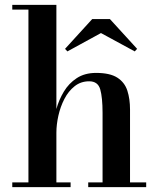

<svg xmlns="http://www.w3.org/2000/svg" viewBox="-20 -770 652 790"><path d="M395.4 -634 257.3 -558.5 247.6 -569 359.4 -691.5H432.3L544.2 -569L534.4 -558.5ZM30.5 -19.5H97V-730.5H30.5V-750H212V-321.5Q222.5 -359.5 242.8 -393.2Q263 -427 295.8 -448.5Q328.5 -470 375.5 -470Q432.5 -470 462.8 -450.5Q493 -431 504 -397Q515 -363 515 -319.5V-19.5H581.5V0H343V-19.5H402V-305.5Q402 -368.5 392.5 -402Q383 -435.5 347 -435.5Q312.5 -435.5 287 -415.2Q261.5 -395 245 -363Q228.5 -331 220.2 -294Q212 -257 212 -224V-19.5H270.5V0H30.5Z"/></svg>

Font: Bodoni* 11pt Medium
Style: Regular
Weight: 500
Version: Version 2.3